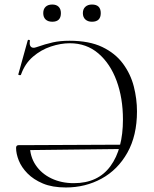

<svg xmlns="http://www.w3.org/2000/svg" viewBox="-20 -816 680 848"><path d="M271 12Q211 12 169.5 -5.5Q128 -23 101.5 -50Q75 -77 63 -107Q51 -137 51 -163Q51 -175 63 -175H112Q112 -125 137.5 -87Q163 -49 207 -28Q251 -7 306 -7Q413 -7 468 -82.5Q523 -158 523 -288Q523 -383 495 -459Q467 -535 414.5 -580Q362 -625 288 -625Q248 -625 204.5 -610.5Q161 -596 125.5 -565.5Q90 -535 73 -487Q72 -483 66 -484Q60 -485 61 -488L102 -636Q103 -641 108 -640Q113 -639 112 -635Q109 -617 116.5 -609.5Q124 -602 139 -607Q182 -622 214 -629Q246 -636 287 -636Q374 -636 431.5 -608.5Q489 -581 523 -535Q557 -489 571 -434Q585 -379 585 -324Q585 -217 542.5 -141.5Q500 -66 428.5 -27Q357 12 271 12ZM526 -177 527 -158 101 -153V-175ZM211 -720Q192 -720 181.5 -730Q171 -740 171 -758Q171 -776 181.5 -786Q192 -796 211 -796Q229 -796 239 -786Q249 -776 249 -758Q249 -720 211 -720ZM386 -720Q368 -720 357 -730Q346 -740 346 -758Q346 -776 357 -786Q368 -796 386 -796Q425 -796 425 -758Q425 -720 386 -720Z"/></svg>

Font: Cormorant Light
Style: Regular
Weight: 300
Designer: Christian Thalmann (Catharsis Fonts)
Foundry: Catharsis Fonts
Version: Version 4.000